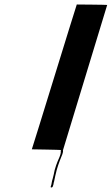

<svg xmlns="http://www.w3.org/2000/svg" viewBox="-20 -834 497 855"><path d="M214.6 -38C212.8 -32 210.9 -26 210.4 -21C209.5 -18 209.9 -16 209 -13L207.8 -9L206.8 -6L205.9 -3C204.1 3 213.4 2 215.2 -4L215.8 -6L217.1 -10L218 -13C218.9 -16 218.5 -18 219.4 -21L220.9 -26C224.1 -43 228 -59 232.5 -77L239 -98C241.4 -106 243.9 -111 246.1 -118L250.1 -128C255.1 -141 262.4 -155 260.4 -165L457.3 -812C456.6 -813 322.9 -814 321.9 -814C320.9 -814 123 -170 121.7 -169C121.7 -169 252.1 -167 251.8 -166C251.4 -165 249.8 -163 250.5 -162C253.3 -145 236.7 -120 230 -98L223.5 -77C220.3 -63 218.6 -51 214.6 -38Z"/></svg>

Font: Hussar Wojna
Style: 3Obl
Weight: 400
Designer: Robert Jablonski
Foundry: Cannot Into Space Fonts
Version: Version 1.01